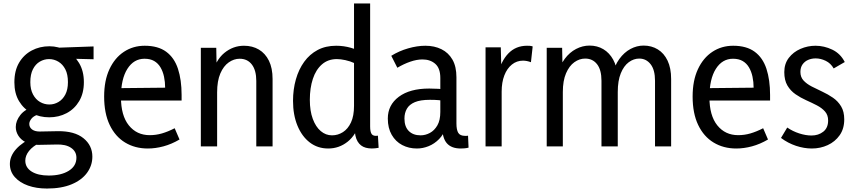

<svg xmlns="http://www.w3.org/2000/svg" viewBox="-20 -845 4937 1108"><path d="M372 -371Q372 -416 357 -445Q342 -474 317 -489Q292 -504 263 -504Q235 -504 210 -489.5Q185 -475 170 -445.5Q155 -416 155 -371Q155 -329 170.5 -300Q186 -271 211 -256.5Q236 -242 265 -242Q293 -242 317.5 -256.5Q342 -271 357 -299.5Q372 -328 372 -371ZM464 -371Q464 -307 437 -261.5Q410 -216 364.5 -192Q319 -168 264 -168Q209 -168 163 -192Q117 -216 90 -261Q63 -306 63 -370Q63 -437 90 -483Q117 -529 163 -553.5Q209 -578 265 -578Q318 -578 363.5 -552.5Q409 -527 436.5 -481Q464 -435 464 -371ZM520 -577V-503L363 -507L264 -568ZM176 -55 211 -22Q169 -1 147.5 26Q126 53 126 82Q126 122 162.5 145Q199 168 261 168Q333 168 377 140.5Q421 113 421 65Q421 29 390 8Q359 -13 305 -11L203 -9Q161 -8 131.5 -22.5Q102 -37 86.5 -61Q71 -85 71 -112Q71 -148 98 -182Q125 -216 180 -231L197 -183Q173 -175 161 -159.5Q149 -144 149 -130Q149 -110 165 -98Q181 -86 209 -86L314 -88Q410 -89 461.5 -47.5Q513 -6 513 59Q513 110 482.5 152Q452 194 393.5 218.5Q335 243 251 243Q190 243 142 226Q94 209 65.5 177Q37 145 37 101Q37 56 72.5 16Q108 -24 176 -55Z M833 12Q759 12 702 -22.5Q645 -57 613 -124Q581 -191 581 -288Q581 -380 611.5 -445.5Q642 -511 695 -546Q748 -581 815 -581Q892 -581 939 -546.5Q986 -512 1007 -448Q1028 -384 1028 -297V-265H634L635 -336L933 -339Q933 -372 926.5 -402.5Q920 -433 906 -456.5Q892 -480 869.5 -493Q847 -506 814 -506Q752 -506 715 -447.5Q678 -389 678 -284Q678 -178 723.5 -121.5Q769 -65 844 -65Q880 -65 914.5 -75Q949 -85 988 -105L1016 -40Q970 -13 923.5 -0.5Q877 12 833 12Z M1459 0V-378Q1459 -439 1433.5 -472.5Q1408 -506 1363 -506Q1330 -506 1300 -485Q1270 -464 1251.5 -421Q1233 -378 1233 -312V0H1139V-569H1228L1231 -411H1202Q1224 -498 1274.5 -539.5Q1325 -581 1388 -581Q1437 -581 1474 -559Q1511 -537 1532 -494.5Q1553 -452 1553 -389V0Z M2116 -825V-115Q2116 -83 2125.5 -70.5Q2135 -58 2161 -62L2165 8Q2122 16 2091 7.5Q2060 -1 2043.5 -29Q2027 -57 2027 -105V-147H2060Q2036 -67 1986.5 -27.5Q1937 12 1874 12Q1813 12 1767.5 -23Q1722 -58 1696.5 -120Q1671 -182 1671 -263Q1671 -329 1687.5 -387Q1704 -445 1735.5 -488.5Q1767 -532 1813 -556.5Q1859 -581 1920 -581Q1964 -581 2005.5 -569Q2047 -557 2087 -534L2027 -480Q2001 -492 1973 -498Q1945 -504 1924 -504Q1873 -504 1838 -473.5Q1803 -443 1785.5 -390Q1768 -337 1768 -269Q1768 -205 1785 -159Q1802 -113 1831 -88.5Q1860 -64 1896 -64Q1930 -64 1959 -82.5Q1988 -101 2005.5 -138.5Q2023 -176 2023 -234V-825Z M2532 -115 2554 -111Q2541 -70 2514 -42.5Q2487 -15 2453.5 -1.5Q2420 12 2386 12Q2339 12 2301 -8Q2263 -28 2240.5 -67Q2218 -106 2218 -161Q2218 -239 2281.5 -286.5Q2345 -334 2457 -334Q2482 -334 2509.5 -332.5Q2537 -331 2560 -326V-261Q2535 -265 2512.5 -267Q2490 -269 2461 -269Q2406 -269 2374 -255.5Q2342 -242 2328 -217.5Q2314 -193 2314 -161Q2314 -114 2339 -89Q2364 -64 2407 -64Q2435 -64 2461 -78Q2487 -92 2504 -121.5Q2521 -151 2521 -199V-395Q2521 -451 2492 -476.5Q2463 -502 2418 -502Q2385 -502 2347.5 -489Q2310 -476 2273 -454L2238 -523Q2283 -551 2335.5 -566Q2388 -581 2435 -581Q2487 -581 2527.5 -561Q2568 -541 2591 -501Q2614 -461 2614 -399V-133Q2614 -96 2624.5 -78.5Q2635 -61 2664 -61Q2668 -61 2672.5 -61Q2677 -61 2681 -62L2684 7Q2673 10 2661 11Q2649 12 2639 12Q2585 12 2558.5 -18.5Q2532 -49 2532 -115Z M2782 0V-572H2870L2874 -411H2852Q2870 -491 2913 -536Q2956 -581 3021 -581Q3029 -581 3037.5 -580.5Q3046 -580 3054 -577L3044 -486Q3020 -495 2998 -495Q2962 -495 2934 -472.5Q2906 -450 2890.5 -410Q2875 -370 2875 -316V0Z M3853 0H3760V-379Q3760 -442 3734.5 -474.5Q3709 -507 3669 -507Q3637 -507 3608.5 -486Q3580 -465 3562.5 -422Q3545 -379 3545 -314V0H3451V-379Q3451 -442 3425.5 -474.5Q3400 -507 3357 -507Q3324 -507 3294.5 -486Q3265 -465 3246.5 -422Q3228 -379 3228 -314V0H3135V-569H3224L3227 -411H3196Q3211 -468 3239 -505.5Q3267 -543 3304.5 -562.5Q3342 -582 3382 -582Q3427 -582 3462 -561Q3497 -540 3518.5 -501Q3540 -462 3544 -407H3512Q3526 -466 3554 -504.5Q3582 -543 3618.5 -562.5Q3655 -582 3694 -582Q3740 -582 3776 -560Q3812 -538 3832.5 -495Q3853 -452 3853 -389Z M4229 12Q4155 12 4098 -22.5Q4041 -57 4009 -124Q3977 -191 3977 -288Q3977 -380 4007.5 -445.5Q4038 -511 4091 -546Q4144 -581 4211 -581Q4288 -581 4335 -546.5Q4382 -512 4403 -448Q4424 -384 4424 -297V-265H4030L4031 -336L4329 -339Q4329 -372 4322.5 -402.5Q4316 -433 4302 -456.5Q4288 -480 4265.5 -493Q4243 -506 4210 -506Q4148 -506 4111 -447.5Q4074 -389 4074 -284Q4074 -178 4119.5 -121.5Q4165 -65 4240 -65Q4276 -65 4310.5 -75Q4345 -85 4384 -105L4412 -40Q4366 -13 4319.5 -0.5Q4273 12 4229 12Z M4665 12Q4620 12 4573.5 -3.5Q4527 -19 4487 -49L4523 -109Q4555 -87 4592.5 -75Q4630 -63 4663 -63Q4703 -63 4731 -85Q4759 -107 4759 -150Q4759 -181 4741 -201.5Q4723 -222 4694 -237Q4665 -252 4632.5 -266.5Q4600 -281 4571 -301Q4542 -321 4524 -351.5Q4506 -382 4506 -429Q4506 -477 4532 -511Q4558 -545 4599.5 -563Q4641 -581 4686 -581Q4736 -581 4783 -558.5Q4830 -536 4855 -487L4791 -450Q4774 -480 4745 -494Q4716 -508 4687 -508Q4664 -508 4644 -499.5Q4624 -491 4611.5 -473.5Q4599 -456 4599 -430Q4599 -400 4617 -380.5Q4635 -361 4664 -346Q4693 -331 4725.5 -316Q4758 -301 4787 -281Q4816 -261 4834 -231Q4852 -201 4852 -156Q4852 -102 4825.5 -64.5Q4799 -27 4756.5 -7.5Q4714 12 4665 12Z"/></svg>

Font: Yaldevi ExtraLight Medium
Style: Regular
Weight: 500
Version: Version 1.100